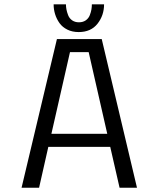

<svg xmlns="http://www.w3.org/2000/svg" viewBox="-20 -884 750 904"><path d="M470 -863.5Q470 -811.5 439 -772.2Q408 -733 350.5 -733Q320.5 -733 297.2 -744.5Q274 -756 260.2 -775.2Q246.5 -794.5 239.5 -817Q232.5 -839.5 232.5 -863.5H290.5Q290.5 -852 292.8 -839.8Q295 -827.5 300.8 -812.5Q306.5 -797.5 319.8 -788.2Q333 -779 351.5 -779Q370.5 -779 383.8 -788.2Q397 -797.5 402.8 -812.5Q408.5 -827.5 410.5 -839.5Q412.5 -851.5 412.5 -863.5ZM543 0 499 -192.5H207.5L164 0H81.5L248 -700H459L625 0ZM309.5 -638.5 222 -254H485L397.5 -638.5Z"/></svg>

Font: League Mono Light
Style: Regular
Weight: 300
Width: 6
Designer: Tyler Finck
Foundry: The League of Moveable Type / Tyler Finck
Version: Version 2.210